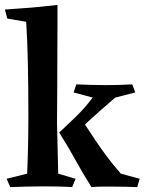

<svg xmlns="http://www.w3.org/2000/svg" viewBox="-22 -765 609 785"><path d="M213 -745Q213 -720 213 -665Q213 -610 212.5 -540Q212 -470 212 -397.5Q212 -325 211 -264L216 -55L287 -34L273 0Q240 -2 212.5 -2.5Q185 -3 149 -3Q113 -3 82.5 -2Q52 -1 20 0L5 -34L89 -55Q94 -167 94 -292Q94 -405 92 -503Q90 -601 85 -676L8 -689L-2 -726Q21 -728 60 -730.5Q99 -733 140.5 -737Q182 -741 213 -745ZM220 -223Q247 -249 268.5 -269Q290 -289 311 -311Q332 -333 357 -366L279 -387L290 -420Q319 -419 347.5 -418Q376 -417 409 -417Q467 -417 519 -420L531 -387L449 -366Q411 -333 386.5 -311.5Q362 -290 340.5 -270Q319 -250 290 -222L314 -273Q346 -224 369 -190Q392 -156 415 -125Q438 -94 472 -55L549 -34L539 0Q511 -1 489 -1.5Q467 -2 442 -2Q418 -2 396.5 -2Q375 -2 352 0Q316 -57 287 -110Q258 -163 220 -223Z"/></svg>

Font: Ruwudu SemiBold
Style: Regular
Weight: 600
Designer: Becca Hirsbrunner Spalinger
Foundry: SIL International
Version: Version 3.000